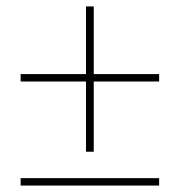

<svg xmlns="http://www.w3.org/2000/svg" viewBox="-20 -576 540 596"><path d="M474 0V-23H44V0ZM247 -105H271V-323H474V-346H271V-556H247V-346H44V-323H247Z"/></svg>

Font: Source Serif 4 Display Light
Style: Italic
Weight: 300
Italic angle: -12°
Designer: Frank Grießhammer
Foundry: Adobe Systems Incorporated
Version: Version 4.004;hotconv 1.0.117;makeotfexe 2.5.65602